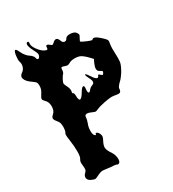

<svg xmlns="http://www.w3.org/2000/svg" viewBox="-207 -962 988 1097"><g transform="rotate(-30 287.0 -414.0)"><path d="M67.9 13.7Q50.8 5.4 48.8 -9.8Q48.8 -9.8 48.8 -13.2Q48.8 -26.4 61.5 -37.6Q69.3 -44.9 70.8 -52.2Q72.3 -59.1 70.3 -78.1Q68.4 -94.2 69.3 -103.5Q70.8 -112.8 75.2 -119.1Q83 -129.4 83.5 -162.6Q83.5 -165 83.5 -167.5Q83.5 -199.2 77.6 -241.2Q73.7 -265.6 73.7 -276.9Q73.7 -288.1 77.6 -292Q80.1 -294.9 82 -305.2Q84 -315.4 84 -327.1Q84 -343.8 81.1 -353.5Q78.1 -362.8 69.3 -373Q55.7 -389.2 55.7 -398.4Q55.7 -407.7 69.3 -419.4Q85.4 -433.1 85.4 -462.4Q85.4 -491.2 69.3 -505.9Q56.2 -518.6 56.2 -526.4Q56.2 -533.7 69.3 -553.7Q76.7 -564.5 80.6 -575.7Q84 -586.9 84 -598.6Q84 -614.3 80.1 -621.1Q75.7 -627.4 58.1 -639.6Q27.3 -660.6 21 -680.7Q19.5 -685.1 19.5 -689.5Q19.5 -703.1 34.2 -712.9Q47.9 -721.7 54.2 -739.3Q57.1 -748.5 57.1 -756.8Q57.1 -764.2 54.7 -771Q51.8 -778.8 51.8 -791Q51.8 -799.8 53.2 -811Q56.2 -837.4 63.5 -843.8Q67.4 -846.7 72.3 -841.3Q76.7 -835.9 84.5 -819.3Q91.3 -804.7 100.6 -793.9Q109.4 -782.7 120.1 -775.9Q128.9 -770.5 135.7 -762.7Q142.6 -754.9 143.6 -749.5Q145 -736.3 152.3 -734.9Q159.7 -733.4 165.5 -745.1Q169.9 -752.9 168 -761.7Q166 -770.5 154.3 -792.5Q140.6 -818.4 139.6 -834Q138.7 -849.6 150.4 -849.6Q153.8 -849.6 155.3 -845.2Q156.7 -841.3 155.3 -833.5Q155.3 -832 155.3 -830.6Q155.3 -816.9 170.9 -794.4Q189 -769.5 208 -759.3Q220.2 -752.9 225.1 -754.9Q229.5 -756.8 229.5 -769Q229.5 -778.8 236.3 -779.3Q243.7 -779.3 253.9 -770Q261.7 -763.2 265.1 -763.7Q268.6 -764.2 278.3 -772.9Q291 -784.7 300.8 -781.7Q310.1 -778.8 316.4 -761.7Q321.3 -746.6 333 -744.6Q344.7 -742.7 351.6 -755.9Q358.4 -767.6 379.9 -767.6Q382.3 -767.6 384.8 -767.6Q411.1 -766.1 420.4 -752Q426.8 -742.2 426.8 -737.3Q426.3 -732.4 419.4 -720.7Q415 -713.4 412.6 -707.5Q410.2 -702.1 411.1 -701.2Q419.4 -693.8 447.3 -682.6Q468.8 -673.8 474.6 -673.8Q476.6 -673.8 477.1 -674.8Q482.9 -683.6 495.6 -678.7Q508.8 -673.8 529.3 -654.8Q548.3 -637.2 552.2 -630.4Q554.2 -626.5 554.7 -620.1Q554.7 -615.7 553.2 -609.9Q551.8 -601.6 550.8 -591.8Q549.8 -581.5 549.8 -575.7Q551.3 -539.1 551.3 -516.6Q551.3 -498 550.3 -489.7Q548.3 -471.2 532.7 -442.9Q524.9 -427.7 512.7 -411.6Q501 -395.5 492.2 -388.2Q483.4 -380.4 477.5 -372.1Q471.2 -363.8 470.7 -359.9Q469.7 -341.3 463.4 -335.9Q457.5 -330.6 440.9 -333.5Q431.6 -335 422.9 -336.4Q413.6 -337.4 410.2 -337.4Q410.2 -337.4 406.7 -337.4Q391.1 -337.4 357.4 -330.6Q319.8 -322.8 306.6 -316.4Q293.9 -310.1 288.1 -310.1Q282.2 -310.1 269.5 -316.4Q251 -325.2 239.3 -325.2Q239.3 -325.2 235.8 -325.2Q223.6 -323.7 223.6 -310.5Q223.6 -304.7 221.2 -293.9Q218.8 -283.7 215.3 -274.9Q206.5 -254.4 206.5 -229.5Q206.5 -204.1 215.3 -197.3Q219.7 -193.4 221.7 -193.4Q223.6 -193.4 223.6 -196.3Q223.6 -206.5 232.9 -202.6Q241.7 -198.2 247.1 -185.5Q252 -174.3 250.5 -166.5Q249.5 -158.7 239.7 -140.6Q229.5 -120.6 229.5 -106Q229.5 -103.5 230 -101.6Q231.9 -85.4 251 -57.6Q262.2 -40.5 264.2 -18.6Q264.6 -14.6 264.6 -11.2Q264.6 5.4 256.8 11.7Q253.4 14.2 250 15.1Q246.6 15.6 244.6 14.2Q243.2 12.2 236.3 10.7Q229.5 9.3 222.2 8.8Q214.4 8.8 200.2 7.3Q186 5.4 173.8 3.9Q155.8 1 145.5 2.4Q135.3 4.4 120.1 11.7Q99.6 22.5 93.3 22.5Q87.4 22.5 67.9 13.7ZM273.9 -445.3Q288.6 -470.7 297.9 -471.2Q307.1 -471.7 303.7 -447.8Q301.3 -428.2 307.6 -424.3Q313.5 -420.4 323.7 -435.1Q327.1 -439.5 333 -443.8Q338.9 -448.2 344.2 -449.7Q357.9 -454.1 359.4 -463.9Q361.3 -473.1 351.6 -492.2Q340.3 -514.2 340.3 -521.5Q340.3 -523.9 341.8 -524.4Q341.8 -524.4 342.3 -524.4Q348.1 -524.4 365.7 -497.1Q377.9 -477.1 388.2 -472.7Q397.9 -467.8 402.3 -480Q404.8 -485.8 407.2 -485.8Q409.7 -485.4 417 -478.5Q424.3 -472.2 427.2 -471.7Q430.2 -471.7 433.6 -477.1Q439.5 -486.3 438 -489.7Q437 -493.7 424.8 -499Q411.6 -504.9 410.6 -519Q410.6 -519 410.6 -522.5Q410.6 -535.6 419.9 -555.2Q423.3 -562 429.7 -575.7Q423.3 -583 409.7 -596.7Q401.4 -605.5 391.1 -613.8Q380.4 -622.6 374 -626Q358.4 -633.8 334.5 -633.8Q310.1 -633.3 297.4 -625Q289.6 -620.1 283.2 -619.6Q276.9 -618.7 268.1 -622.1Q250.5 -628.9 245.6 -627Q241.2 -625 241.2 -611.3Q241.2 -604.5 238.8 -597.7Q236.3 -590.8 232.9 -587.9Q229.5 -585 224.6 -577.1Q219.2 -568.8 215.3 -560.5Q208.5 -545.9 208.5 -540Q209 -533.7 217.8 -517.1Q223.6 -505.9 225.6 -496.1Q228 -486.3 226.1 -479.5Q224.6 -472.7 225.1 -468.8Q226.1 -465.3 229 -465.3Q231.9 -465.3 233.4 -458.5Q235.4 -452.1 235.4 -442.9Q235.4 -414.6 245.6 -414.6Q245.6 -414.6 246.1 -414.6Q256.3 -415.5 273.9 -445.3Z"/></g></svg>

Font: Brazier Flame
Style: Regular
Weight: 400
Designer: Walter E Stewart
Version: 0.1